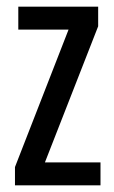

<svg xmlns="http://www.w3.org/2000/svg" viewBox="-20 -650 343 577"><path d="M282 -93V-162H115L275 -571V-630H35V-561H186L25 -148V-93Z"/></svg>

Font: Noto Sans Kannada UI ExtraCondensed
Style: Regular
Weight: 400
Width: 2
Designer: Jelle Bosma - Monotype Design Team
Foundry: Monotype Imaging Inc.
Version: Version 2.005